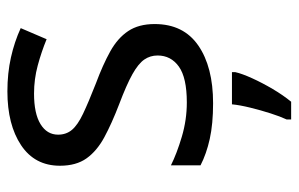

<svg xmlns="http://www.w3.org/2000/svg" viewBox="-164 -422 807 519"><g transform="rotate(-90 239.5 -162.5)"><path d="M434 -148Q434 -70 376 -30Q318 10 220 10Q164 10 123.5 1Q83 -8 52 -24V-104Q84 -88 129.5 -74.5Q175 -61 222 -61Q289 -61 319 -82.5Q349 -104 349 -140Q349 -160 338 -176Q327 -192 298.5 -208Q270 -224 217 -244Q165 -264 128 -284Q91 -304 71 -332Q51 -360 51 -404Q51 -472 106.5 -509Q162 -546 252 -546Q301 -546 343.5 -536.5Q386 -527 423 -510L393 -440Q359 -454 322 -464Q285 -474 246 -474Q192 -474 163.5 -456.5Q135 -439 135 -409Q135 -387 148 -371.5Q161 -356 191.5 -341.5Q222 -327 273 -307Q324 -288 360 -268Q396 -248 415 -219.5Q434 -191 434 -148ZM304 70Q300 88 287.5 115.5Q275 143 258.5 171Q242 199 224 221H176V209Q184 192 192.5 165.5Q201 139 208 110.5Q215 82 217 61H304Z"/></g></svg>

Font: Noto Sans Old Sogdian
Style: Regular
Weight: 400
Designer: Monotype Design Team
Foundry: Monotype Imaging Inc.
Version: Version 2.002; ttfautohint (v1.8.4.7-5d5b)